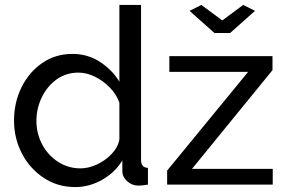

<svg xmlns="http://www.w3.org/2000/svg" viewBox="-20 -750 1162 780"><path d="M37 -260Q37 -334 67.5 -395.5Q98 -457 151.5 -494Q205 -531 274 -531Q337 -531 387 -498Q437 -465 465 -418V-730H553V-100Q553 -69 581 -68V0Q556 4 542 4Q516 4 496.5 -14Q477 -32 477 -54V-98Q446 -48 394 -19Q342 10 286 10Q214 10 157.5 -27.5Q101 -65 69 -126.5Q37 -188 37 -260ZM798 -730 883 -667 968 -730 1016 -706 915 -616H851L750 -706ZM659 -57 988 -458H668V-522H1087V-465L760 -64H1088V0H659ZM465 -183V-333Q453 -367 426 -394.5Q399 -422 365.5 -438.5Q332 -455 299 -455Q248 -455 209.5 -427Q171 -399 149.5 -354Q128 -309 128 -259Q128 -207 151.5 -163Q175 -119 216 -92.5Q257 -66 307 -66Q339 -66 373 -81.5Q407 -97 433 -124Q459 -151 465 -183Z"/></svg>

Font: Raleway Medium
Style: Regular
Weight: 500
Designer: Matt McInerney, Pablo Impallari, Rodrigo Fuenzalida
Foundry: Matt McInerney, Pablo Impallari, Rodrigo Fuenzalida
Version: Version 4.026